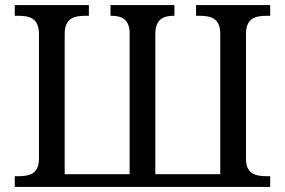

<svg xmlns="http://www.w3.org/2000/svg" viewBox="-20 -734 1119 754"><path d="M38 0H1041V-42H1028C984 -42 946 -51 946 -110V-600C946 -663 983 -672 1028 -672H1041V-714H750V-672H763C808 -672 845 -663 845 -600V-50H590V-600C590 -658 621 -672 662 -672H665V-714H414V-672H417C456 -672 489 -659 489 -604V-50H234V-600C234 -663 271 -672 316 -672H329V-714H38V-672H51C96 -672 133 -663 133 -600V-110C133 -51 95 -42 51 -42H38Z"/></svg>

Font: Noto Serif Thai
Style: Regular
Weight: 400
Designer: Monotype Design Team
Foundry: Monotype Imaging Inc.
Version: Version 1.901